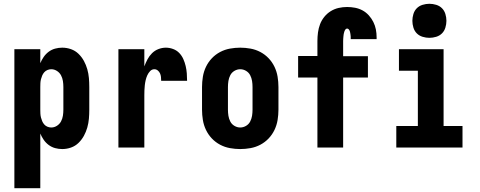

<svg xmlns="http://www.w3.org/2000/svg" viewBox="-20 -780 2540 1015"><path d="M56 215V-520H193V-446Q200 -463 211 -479Q222 -495 237.5 -506.5Q253 -518 271.5 -523Q290 -528 309 -528Q333 -528 355.5 -520Q378 -512 395 -495.5Q412 -479 423.5 -458Q435 -437 441.5 -414Q448 -391 450 -367.5Q452 -344 452 -320V-200Q452 -176 450 -152.5Q448 -129 441.5 -106Q435 -83 423.5 -62Q412 -41 395 -24.5Q378 -8 355.5 0Q333 8 309 8Q290 8 271.5 3Q253 -2 237.5 -13.5Q222 -25 211 -41Q200 -57 193 -74V215ZM251 -106Q267 -106 281 -115Q295 -124 302.5 -138Q310 -152 312.5 -168Q315 -184 315 -200V-320Q315 -336 312.5 -352Q310 -368 302.5 -382Q295 -396 281 -405Q267 -414 251 -414Q241 -414 231 -410Q221 -406 214 -398Q207 -390 203 -380.5Q199 -371 196.5 -361Q194 -351 193.5 -340.5Q193 -330 193 -320V-200Q193 -190 193.5 -179.5Q194 -169 196.5 -159Q199 -149 203 -139.5Q207 -130 214 -122Q221 -114 231 -110Q241 -106 251 -106Z M606 0V-520H743V-429Q750 -448 759.5 -466Q769 -484 783.5 -498.5Q798 -513 817.5 -520.5Q837 -528 857 -528Q876 -528 895 -521Q914 -514 927.5 -500Q941 -486 949 -468Q957 -450 961.5 -431Q966 -412 967.5 -392.5Q969 -373 969 -353H832Q832 -363 831 -373Q830 -383 826 -392Q822 -401 814 -407.5Q806 -414 796 -414Q783 -414 773.5 -404Q764 -394 758.5 -381.5Q753 -369 750 -356Q747 -343 745.5 -329.5Q744 -316 743.5 -302.5Q743 -289 743 -276V0Z M1250 8Q1223 8 1195.5 3Q1168 -2 1143.5 -15Q1119 -28 1100 -48Q1081 -68 1069 -93Q1057 -118 1052.5 -145.5Q1048 -173 1048 -200V-320Q1048 -347 1052.5 -374.5Q1057 -402 1069 -427Q1081 -452 1100 -472Q1119 -492 1143.5 -505Q1168 -518 1195.5 -523Q1223 -528 1250 -528Q1277 -528 1304.5 -523Q1332 -518 1356.5 -505Q1381 -492 1400 -472Q1419 -452 1431 -427Q1443 -402 1447.5 -374.5Q1452 -347 1452 -320V-200Q1452 -173 1447.5 -145.5Q1443 -118 1431 -93Q1419 -68 1400 -48Q1381 -28 1356.5 -15Q1332 -2 1304.5 3Q1277 8 1250 8ZM1250 -106Q1266 -106 1280.5 -114.5Q1295 -123 1302.5 -137.5Q1310 -152 1312.5 -168Q1315 -184 1315 -200V-320Q1315 -336 1312.5 -352Q1310 -368 1302.5 -382.5Q1295 -397 1280.5 -405.5Q1266 -414 1250 -414Q1234 -414 1219.5 -405.5Q1205 -397 1197.5 -382.5Q1190 -368 1187.5 -352Q1185 -336 1185 -320V-200Q1185 -184 1187.5 -168Q1190 -152 1197.5 -137.5Q1205 -123 1219.5 -114.5Q1234 -106 1250 -106Z M1658 0V-370H1556V-484H1658V-563Q1658 -586 1661 -608.5Q1664 -631 1672 -652Q1680 -673 1694.5 -691Q1709 -709 1728.5 -721Q1748 -733 1770 -738Q1792 -743 1815 -743Q1836 -743 1857 -739Q1878 -735 1896.5 -725Q1915 -715 1929.5 -699Q1944 -683 1953.5 -664Q1963 -645 1967 -624.5Q1971 -604 1971 -582V-573H1834V-576Q1834 -581 1834 -586Q1834 -591 1833 -596Q1832 -601 1831.5 -606Q1831 -611 1829 -616Q1827 -621 1823.5 -625Q1820 -629 1815 -629Q1809 -629 1805.5 -623.5Q1802 -618 1800 -612Q1798 -606 1797 -600Q1796 -594 1795.5 -588Q1795 -582 1794.5 -575.5Q1794 -569 1794 -563V-483H1925V-370H1794V0Z M2075 0V-114H2189V-406H2089V-520H2325V-114H2425V0ZM2250 -580Q2232 -580 2214 -585.5Q2196 -591 2183.5 -603.5Q2171 -616 2165.5 -634Q2160 -652 2160 -670Q2160 -688 2165.5 -706Q2171 -724 2183.5 -736.5Q2196 -749 2214 -754.5Q2232 -760 2250 -760Q2268 -760 2286 -754.5Q2304 -749 2316.5 -736.5Q2329 -724 2334.5 -706Q2340 -688 2340 -670Q2340 -652 2334.5 -634Q2329 -616 2316.5 -603.5Q2304 -591 2286 -585.5Q2268 -580 2250 -580Z"/></svg>

Font: Iosevka Curly Heavy
Style: Regular
Weight: 900
Monospace: yes
Designer: Belleve Invis
Foundry: Belleve Invis
Version: Version 22.1.2; ttfautohint (v1.8.4)